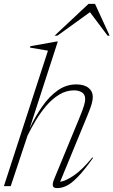

<svg xmlns="http://www.w3.org/2000/svg" viewBox="-28 -955 582 985"><path d="M113.5 -260 27 0H-8L218 -695L125.5 -711L128 -718L262 -742H268.5L123.5 -294.5Q152.5 -357.5 188.8 -409.2Q225 -461 268.5 -491.5Q312 -522 363.5 -522Q404 -522 426 -504.2Q448 -486.5 448 -458.5Q448 -442.5 442.5 -422.2Q437 -402 418.5 -357.5L280.5 -22.5Q307 -25.5 349.8 -54Q392.5 -82.5 446 -147.5L449.5 -145Q405 -82.5 372.5 -48.8Q340 -15 314.8 -2.5Q289.5 10 266 10Q245 10 243 -2.5Q241 -15 250 -36.5L378.5 -348Q397 -392.5 403 -413.5Q409 -434.5 409 -446Q409 -471.5 391.8 -481.5Q374.5 -491.5 352.5 -491.5Q311 -491.5 275 -469.2Q239 -447 209 -411.8Q179 -376.5 155 -336.2Q131 -296 113.5 -260ZM252 -772 426 -935H459.5L534.5 -772H524L433.5 -892.5L266.5 -772Z"/></svg>

Font: Newsreader Display ExtraLight
Style: Italic
Weight: 275
Italic angle: -17°
Designer: Hugues Gentile
Foundry: Production Type
Version: Version 1.001